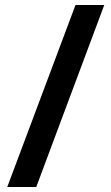

<svg xmlns="http://www.w3.org/2000/svg" viewBox="-20 -741 444 768"><path d="M397 -721H282L9 7H125Z"/></svg>

Font: Noto Sans Arabic UI XCn
Style: Bold
Weight: 700
Width: 2
Designer: Monotype Design Team, Nadine Chahine and Nizar Qandah
Foundry: Monotype Imaging Inc.
Version: Version 2.010